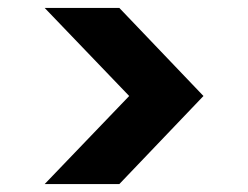

<svg xmlns="http://www.w3.org/2000/svg" viewBox="-20 -532 628 486"><path d="M93 -66 307 -289 93 -512H282L495 -289L282 -66Z"/></svg>

Font: DM Sans 12pt Black
Style: Regular
Weight: 900
Version: Version 4.004;gftools[0.9.30]